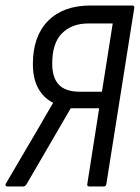

<svg xmlns="http://www.w3.org/2000/svg" viewBox="-26 -675 506 695"><path d="M1 0Q-4 0 -5.5 -3Q-7 -6 -5 -10L113 -211Q126 -234 139.5 -257Q153 -280 166 -302V-303Q131 -321 112 -356Q93 -391 93 -443Q93 -544 148 -599.5Q203 -655 301 -655H452Q462 -655 460 -646L359 -9Q358 0 349 0H298Q288 0 290 -9L333 -283H230L70 -8Q65 0 58 0ZM263 -343H343L382 -590H293Q234 -590 198.5 -554.5Q163 -519 163 -445Q163 -394 187 -368.5Q211 -343 263 -343Z"/></svg>

Font: Sofia Sans Condensed
Style: Italic
Weight: 400
Italic angle: -9°
Designer: Botio Nikoltchev, Ani Petrova
Foundry: lettersoup
Version: Version 4.101